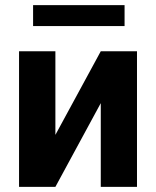

<svg xmlns="http://www.w3.org/2000/svg" viewBox="-20 -728 607 748"><path d="M372.6 -528.3H513.7V0H372.6V-326.2L195.8 0H54.2V-528.3H195.8V-202.6ZM465.3 -626.5H108.9V-708H465.3Z"/></svg>

Font: Robotiche
Style: Bold
Weight: 700
Designer: Google
Version: Version 2.001150; 2014